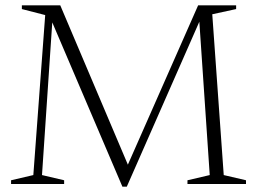

<svg xmlns="http://www.w3.org/2000/svg" viewBox="-20 -690 964 720"><path d="M819 -33.5 902.5 -14V0H683V-14L766.5 -33.5L727.5 -608.5L455.5 10H439L176 -606L137.5 -33.5L220.5 -14V0H21.5V-14L105 -33.5L149.5 -633.5L62 -656V-670H206L459.5 -72.5L723 -670H865.5V-656L776 -636.5Z"/></svg>

Font: Newsreader Text Light
Style: Regular
Weight: 300
Designer: Hugues Gentile
Foundry: Production Type
Version: Version 1.001